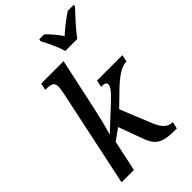

<svg xmlns="http://www.w3.org/2000/svg" viewBox="-282 -1051 1152 1152"><g transform="rotate(-45 293.5 -475.0)"><path d="M479 6Q429 6 397 -3Q365 -12 345.5 -34Q326 -56 312 -96L256 -249L183 -197L141 0H36L167 -619Q175 -659 175 -673Q175 -700 159 -708Q143 -716 118 -716H105L114 -760H304L250 -509Q242 -473 232 -426Q222 -379 210.5 -333Q199 -287 189 -253L331 -385Q369 -421 382.5 -440Q396 -459 396 -472Q396 -483 386.5 -487.5Q377 -492 354 -492L364 -536H579L570 -492Q537 -492 499.5 -467.5Q462 -443 415 -397L336 -320L415 -126Q433 -81 454.5 -59.5Q476 -38 509 -38L499 6ZM355 -796Q345 -831 325.5 -873Q306 -915 291 -943L294 -956H336Q355 -938 377 -912Q399 -886 415 -862Q441 -886 475 -912.5Q509 -939 536 -956H587L584 -943Q557 -915 520 -873.5Q483 -832 456 -796Z"/></g></svg>

Font: Noto Serif SemiCondensed Medium
Style: Italic
Weight: 500
Width: 4
Italic angle: -12°
Designer: Monotype Design Team
Foundry: Monotype Imaging Inc.
Version: Version 2.013